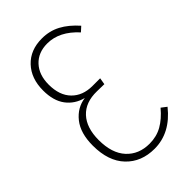

<svg xmlns="http://www.w3.org/2000/svg" viewBox="-214 -769 855 855"><g transform="rotate(-45 213.0 -341.5)"><path d="M224.1 -692.9Q272 -692.9 311.5 -671.9Q351.1 -650.9 388.2 -608.9L366.2 -588.9Q301.3 -660.2 225.1 -660.2Q168 -660.2 134 -623.8Q100.1 -587.4 100.1 -525.9Q100.1 -458 136.5 -420.9Q172.9 -383.8 233.9 -383.8H282.2L276.9 -352.1L231 -353Q160.2 -354.5 121.6 -312.7Q83 -271 83 -193.8Q83 -110.8 123.8 -66.4Q164.6 -22 231.9 -22Q276.4 -22 311.8 -42Q347.2 -62 379.9 -101.1L404.8 -82Q331.5 9.8 231.9 9.8Q148.9 9.8 97.9 -43.7Q46.9 -97.2 46.9 -194.8Q46.9 -273.4 82.5 -318.1Q118.2 -362.8 171.9 -370.1Q122.1 -382.8 93 -421.6Q64 -460.4 64 -524.9Q64 -600.6 107.4 -646.7Q150.9 -692.9 224.1 -692.9Z"/></g></svg>

Font: Fira Sans Compressed UltraLight
Style: Regular
Weight: 200
Width: 1
Designer: Carrois Corporate & Edenspiekermann AG
Foundry: Carrois Corporate GbR & Edenspiekermann AG
Version: Version 4.203;PS 004.203;hotconv 1.0.88;makeotf.lib2.5.64775